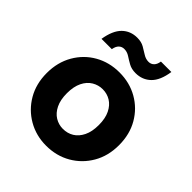

<svg xmlns="http://www.w3.org/2000/svg" viewBox="-194 -822 962 962"><g transform="rotate(45 287.0 -341.0)"><path d="M286 12Q215 12 157 -21.5Q99 -55 65 -113.5Q31 -172 31 -248Q31 -324 65 -383Q99 -442 157 -475Q215 -508 287 -508Q359 -508 417 -475Q475 -442 509 -383.5Q543 -325 543 -248Q543 -172 509 -113.5Q475 -55 417 -21.5Q359 12 286 12ZM286 -107Q318 -107 343.5 -122.5Q369 -138 384.5 -169.5Q400 -201 400 -248Q400 -295 384.5 -326.5Q369 -358 343.5 -373.5Q318 -389 287 -389Q257 -389 231 -373.5Q205 -358 189.5 -326.5Q174 -295 174 -248Q174 -201 189.5 -169.5Q205 -138 230.5 -122.5Q256 -107 286 -107ZM346 -562Q317 -562 296.5 -573.5Q276 -585 258.5 -596.5Q241 -608 221 -608Q204 -608 192.5 -597Q181 -586 177 -563H104Q115 -631 147 -662.5Q179 -694 227 -694Q256 -694 276 -682.5Q296 -671 314 -659.5Q332 -648 352 -648Q369 -648 380.5 -659.5Q392 -671 395 -693H469Q459 -625 426.5 -593.5Q394 -562 346 -562Z"/></g></svg>

Font: DM Sans 9pt 36pt ExtraBold
Style: Regular
Weight: 800
Version: Version 4.004;gftools[0.9.30]